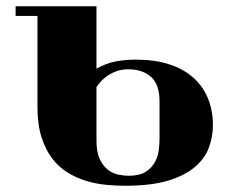

<svg xmlns="http://www.w3.org/2000/svg" viewBox="-20 -524 733 615"><path d="M30 -504H289V-304Q319 -321 349.5 -327Q380 -333 415 -333Q476 -333 522 -318Q568 -303 599 -275.5Q630 -248 646 -209Q662 -170 662 -123Q662 -86 649 -51Q636 -16 603.5 11.5Q571 39 517 55Q463 71 381 71Q352 71 320 68Q288 65 256.5 55.5Q225 46 197 29Q169 12 147.5 -16Q126 -44 113 -84.5Q100 -125 100 -181V-473H30ZM289 -74Q289 -36 300 -13.5Q311 9 326.5 20.5Q342 32 360 35.5Q378 39 391 39Q426 39 445.5 27Q465 15 475.5 -3.5Q486 -22 488.5 -42.5Q491 -63 491 -79V-199Q491 -254 463.5 -278Q436 -302 391 -302Q370 -302 353.5 -296Q337 -290 324.5 -281.5Q312 -273 303 -263Q294 -253 289 -245Z"/></svg>

Font: Cafe24 ClassicType
Style: Regular
Weight: 400
Designer: Cafe24 thkim, hmlim, mnelim & 4IR
Foundry: Cafe24
Version: Version 1.000